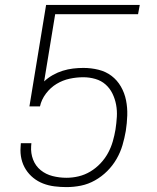

<svg xmlns="http://www.w3.org/2000/svg" viewBox="-20 -755 640 783"><path d="M251 8Q227 8 202.5 5Q178 2 156 -6.5Q134 -15 116 -29.5Q98 -44 85.5 -63.5Q73 -83 67.5 -106.5Q62 -130 64 -155L65 -171H108L107 -159Q105 -130 115 -104Q125 -78 146 -61Q167 -44 194.5 -37Q222 -30 251 -30Q276 -30 301 -36Q326 -42 348.5 -55.5Q371 -69 389.5 -88.5Q408 -108 420.5 -131Q433 -154 440 -178.5Q447 -203 451 -227Q455 -253 456.5 -278.5Q458 -304 453.5 -328Q449 -352 438.5 -373.5Q428 -395 410.5 -410.5Q393 -426 369 -433Q345 -440 320 -440Q292 -440 264 -434Q236 -428 211 -413Q186 -398 167.5 -373.5Q149 -349 143 -321H100L168 -735H550L543 -697H205L160 -423Q176 -438 195.5 -449Q215 -460 236 -466.5Q257 -473 278 -475.5Q299 -478 320 -478Q352 -478 382 -470.5Q412 -463 435 -445.5Q458 -428 473 -402Q488 -376 494 -346Q500 -316 499 -284.5Q498 -253 493 -221Q488 -192 479.5 -163Q471 -134 455.5 -107Q440 -80 417.5 -57.5Q395 -35 367.5 -19.5Q340 -4 310.5 2Q281 8 251 8Z"/></svg>

Font: Iosevka SS04 XLt Ex Obl
Style: Regular
Weight: 200
Width: 7
Italic angle: -9°
Monospace: yes
Designer: Belleve Invis
Foundry: Belleve Invis
Version: Version 19.0.0; ttfautohint (v1.8.4)